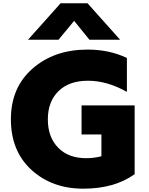

<svg xmlns="http://www.w3.org/2000/svg" viewBox="-20 -1098 904 1162"><path d="M509.8 -797.9Q642.6 -797.9 748 -747.1V-542Q627.9 -609.4 512.7 -609.4Q397.5 -609.4 333.5 -545.9Q269.5 -482.4 269.5 -375.5Q269.5 -268.6 331.5 -204.6Q393.6 -140.6 502 -140.6Q548.8 -140.6 593.8 -152.3V-284.2H473.6V-460H794.9V-43.9Q672.9 43.9 483.9 43.9Q294.9 43.9 170.4 -69.8Q45.9 -183.6 45.9 -376Q45.9 -568.4 177.2 -683.1Q308.6 -797.9 509.8 -797.9ZM149.4 -857.4 346.7 -1078.1H509.8L707 -857.4H521.5L428.7 -971.7L334 -857.4Z"/></svg>

Font: GenEi M Gothic v2 Black
Style: Regular
Weight: 900
Version: Version 2.0